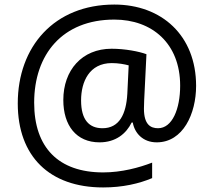

<svg xmlns="http://www.w3.org/2000/svg" viewBox="-20 -734 939 843"><path d="M841 -357C841 -578 690 -714 482 -714C218 -714 58 -529 58 -280C58 -48 197 89 433 89C519 89 591 72 648 48V-20C591 2 514 23 433 23C237 23 130 -86 130 -283C130 -495 254 -648 482 -648C648 -648 771 -543 771 -358C771 -255 736 -171 674 -171C641 -171 612 -187 612 -257C612 -261 612 -269 613 -293L623 -496C591 -508 529 -520 470 -520C340 -520 258 -426 258 -295C258 -183 315 -109 417 -109C488 -109 534 -147 558 -196H563C571 -150 607 -109 668 -109C784 -109 841 -235 841 -357ZM336 -293C336 -375 372 -457 471 -457C499 -457 527 -452 545 -447L539 -322C534 -233 504 -171 430 -171C372 -171 336 -207 336 -293Z"/></svg>

Font: Noto Sans Gurmukhi UI
Style: Regular
Weight: 400
Designer: Jelle Bosma - Monotype Design Team
Foundry: Monotype Imaging Inc.
Version: Version 2.004